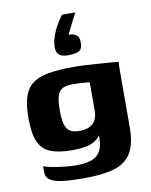

<svg xmlns="http://www.w3.org/2000/svg" viewBox="-86 -715 704 898"><g transform="rotate(-10 266.0 -265.5)"><path d="M241.2 119.9Q198.9 119.9 165.6 117.8Q132.3 115.6 109 109.3Q85.8 103.1 73.3 91.4Q60.9 79.7 60.9 60.8Q60.9 55.4 60.9 45.3Q60.9 35.3 60.9 31.2Q71.4 36.1 97.9 41.4Q124.4 46.7 156.3 50.4Q188.2 54.1 213.1 54.1Q270.7 54.1 299.7 38.5Q328.7 22.9 337.8 -11.3Q346.8 -45.6 341.7 -100.1L359.2 -98.3Q348.5 -67.8 330.6 -50.7Q312.7 -33.6 282.9 -26.2Q253.1 -18.9 206.6 -18.9Q144.4 -18.9 105.9 -34.3Q67.4 -49.7 49.9 -89Q32.4 -128.3 32.4 -200.2Q32.4 -262.1 44.8 -301.6Q57.2 -341.1 86 -363Q114.9 -384.9 163.4 -393.1Q212 -401.3 285.1 -401.3Q306.8 -401.3 338.9 -399.5Q370.9 -397.6 403.4 -395.4Q435.8 -393.2 460.9 -391.2Q486 -389.2 494.3 -387.9Q493.3 -385.3 492.7 -374.1Q492 -362.9 492 -348.4Q492 -333.8 492 -318.5L491.7 -79.8Q491.7 1.1 465.4 44.3Q439.1 87.4 384.2 103.7Q329.4 119.9 241.2 119.9ZM257.7 -101.6Q280.3 -101.6 299.5 -108.3Q318.7 -115.1 331.1 -132.8Q343.5 -150.6 343.8 -184.2V-317.6Q336.2 -318.6 313 -320.3Q289.8 -322.1 263.5 -322.1Q233.1 -322.1 215.7 -313.4Q198.2 -304.8 190.6 -280.9Q183 -257 183 -211.1Q183 -166.6 191 -142.7Q199 -118.9 215.6 -110.2Q232.2 -101.6 257.7 -101.6ZM264.3 -459.3Q251.4 -459.3 239 -462.9Q226.6 -466.4 218.7 -476.8Q210.9 -487.1 210.9 -507.9Q210.9 -531.9 219.8 -557.8Q228.8 -583.7 242.7 -608.4Q256.6 -633 271 -651.2H334.9Q323.7 -631.6 315.9 -616.2Q308.1 -600.8 301.3 -586.4Q294.5 -571.9 285.6 -553.6Q289.3 -553.6 293.3 -553.2Q297.2 -552.9 300.3 -552.2Q313.5 -550.1 324.3 -541.4Q335.1 -532.7 335.1 -507.3Q335.1 -475.6 316.5 -467.5Q298 -459.3 264.3 -459.3Z"/></g></svg>

Font: Genos Thin
Style: Regular
Weight: 100
Designer: Robert E. Leuschke
Foundry: Robert E. Leuschke
Version: Version 1.010